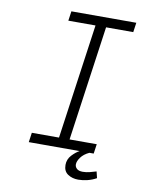

<svg xmlns="http://www.w3.org/2000/svg" viewBox="-91 -755 781 967"><g transform="rotate(10 300.0 -271.5)"><path d="M98 0 105 -49H244L327 -637H188L195 -686H527L520 -637H381L298 -49H437L430 0ZM376 143Q345 143 322.5 128Q300 113 300 81Q300 52 319.5 31Q339 10 358 0H408Q380 13 365.5 33Q351 53 351 69Q351 82 361 91Q371 100 391 100Q409 100 426.5 95.5Q444 91 460 86L468 119Q447 131 422.5 137Q398 143 376 143Z"/></g></svg>

Font: Chivo Mono Medium Thin
Style: Italic
Weight: 250
Italic angle: -8.05°
Monospace: yes
Version: Version 1.008